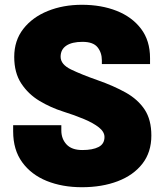

<svg xmlns="http://www.w3.org/2000/svg" viewBox="-20 -770 688 803"><path d="M322.5 13Q240.5 13 175.5 -13.2Q110.5 -39.5 72.8 -91.5Q35 -143.5 35 -220.5V-246.5H236.5V-224.5Q236.5 -189.5 258.2 -166Q280 -142.5 324.5 -142.5Q367.5 -142.5 392.2 -155.2Q417 -168 417 -197Q417 -218.5 393.8 -237Q370.5 -255.5 331.2 -272Q292 -288.5 244 -303.5Q192 -320 145.2 -348Q98.5 -376 69 -420.8Q39.5 -465.5 39.5 -532Q39.5 -600.5 77.5 -649.2Q115.5 -698 179.8 -724Q244 -750 322.5 -750Q404 -750 468.2 -724.5Q532.5 -699 570 -649.5Q607.5 -600 607.5 -527V-502H406V-517.5Q406 -550 387.8 -572.5Q369.5 -595 325 -595Q281 -595 257.2 -579Q233.5 -563 233.5 -532.5Q233.5 -500.5 277.5 -479.2Q321.5 -458 388.5 -434.5Q455.5 -411 506 -382.8Q556.5 -354.5 584.8 -312Q613 -269.5 613 -203Q613 -133.5 575.5 -85.2Q538 -37 472.2 -12Q406.5 13 322.5 13Z"/></svg>

Font: Epilogue Black
Style: Regular
Weight: 900
Designer: Tyler Finck
Foundry: Etcetera Type Co
Version: Version 2.111; ttfautohint (v1.8.3)